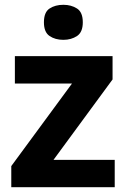

<svg xmlns="http://www.w3.org/2000/svg" viewBox="-20 -780 528 800"><path d="M458 0H27V-88L280 -432H42V-546H449V-449L203 -114H458ZM244 -760Q277 -760 301 -744.5Q325 -729 325 -687Q325 -646 301 -630Q277 -614 244 -614Q210 -614 186.5 -630Q163 -646 163 -687Q163 -729 186.5 -744.5Q210 -760 244 -760Z"/></svg>

Font: Noto Sans Sinhala
Style: Bold
Weight: 700
Designer: Jelle Bosma - Monotype Design Team
Foundry: Monotype Imaging Inc.
Version: Version 2.006; ttfautohint (v1.8.4.7-5d5b)